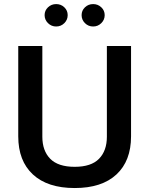

<svg xmlns="http://www.w3.org/2000/svg" viewBox="-20 -925 738 950"><path d="M508.8 -697.3H628.4V-250.5Q628.4 -128.9 556.2 -61.8Q483.9 5.4 349.6 5.4Q215.3 5.4 142.8 -61.8Q70.3 -128.9 70.3 -250.5V-697.3H189.5V-248.5Q189.5 -179.2 228.5 -139.4Q267.6 -99.6 349.6 -99.6Q431.2 -99.6 470 -139.4Q508.8 -179.2 508.8 -248.5ZM200.7 -850.1Q200.7 -873 217.5 -888.9Q234.4 -904.8 257.8 -904.8Q281.7 -904.8 298.3 -888.9Q314.9 -873 314.9 -850.1Q314.9 -827.1 298.3 -810.5Q281.7 -793.9 257.8 -793.9Q234.4 -793.9 217.5 -810.5Q200.7 -827.1 200.7 -850.1ZM383.8 -850.1Q383.8 -873 400.4 -888.9Q417 -904.8 440.9 -904.8Q464.4 -904.8 481.2 -888.9Q498 -873 498 -850.1Q498 -827.1 481.2 -810.5Q464.4 -793.9 440.9 -793.9Q417 -793.9 400.4 -810.5Q383.8 -827.1 383.8 -850.1Z"/></svg>

Font: Estedad-FD SemiBold
Style: Regular
Weight: 600
Designer: Amin Abedi
Version: Version 7.3